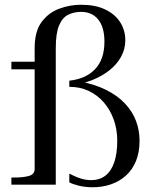

<svg xmlns="http://www.w3.org/2000/svg" viewBox="-20 -778 644 809"><path d="M28 -518H164V-486H28ZM281 -420 343 -440 329 -416 316 -435Q379 -423 426.5 -399.5Q474 -376 505.5 -343Q537 -310 552.5 -270Q568 -230 568 -185Q568 -136 553 -99.5Q538 -63 511 -38.5Q484 -14 448 -1.5Q412 11 371 11Q338 11 310.5 4Q283 -3 272 -10V-46Q276 -45 289.5 -38Q303 -31 323 -25Q343 -19 365 -19Q399 -19 423.5 -37.5Q448 -56 461 -93Q474 -130 474 -185Q474 -233 459 -274.5Q444 -316 417.5 -346.5Q391 -377 354.5 -394.5Q318 -412 274 -412H272V-438Q307 -442 334 -454Q361 -466 380.5 -486.5Q400 -507 410 -536Q420 -565 420 -603Q420 -663 394 -695.5Q368 -728 322 -728Q292 -728 267.5 -716Q243 -704 229 -671Q215 -638 215 -575V0H28V-30H39Q80 -30 103 -37Q126 -44 126 -66V-575Q126 -646 155.5 -685.5Q185 -725 230 -741.5Q275 -758 322 -758Q381 -758 422.5 -738.5Q464 -719 486 -685Q508 -651 508 -608Q508 -571 490 -538.5Q472 -506 440 -481Q408 -456 367 -440Q326 -424 281 -420Z"/></svg>

Font: Roboto Serif 144pt
Style: Regular
Weight: 400
Version: Version 1.008